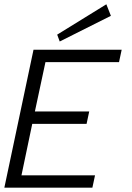

<svg xmlns="http://www.w3.org/2000/svg" viewBox="-44 -867 610 887"><path d="M382.8 0H-23.9L110.8 -637.2H518.1L505.9 -580.1H166L117.2 -352.1H368.2L356 -294.9H105L55.2 -57.1H395ZM468.3 -793.9 231.9 -675.3 220.2 -707 447.3 -847.2Z"/></svg>

Font: Anonymous Pro
Style: Italic
Weight: 400
Italic angle: -12°
Monospace: yes
Designer: Mark Simonson
Version: Version 1.003